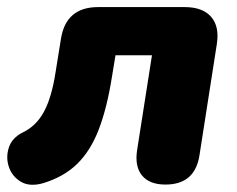

<svg xmlns="http://www.w3.org/2000/svg" viewBox="-26 -512 670 542"><path d="M441 9Q396 9 375 -16.5Q354 -42 361 -88L403 -356H300L290 -295Q276 -207 253 -147Q230 -87 192.5 -50Q155 -13 96 5Q58 16 33 1Q8 -14 -1 -41Q-10 -68 -1 -95.5Q8 -123 38 -138Q76 -156 98 -196.5Q120 -237 131 -309L146 -402Q160 -492 251 -492H495Q546 -492 570 -464.5Q594 -437 586 -387L537 -73Q524 9 441 9Z"/></svg>

Font: Nunito Black
Style: Italic
Weight: 900
Italic angle: -9°
Designer: Vernon Adams
Foundry: Vernon Adams
Version: Version 3.601; ttfautohint (v1.8.2.53-6de2)